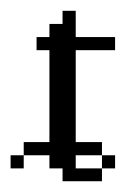

<svg xmlns="http://www.w3.org/2000/svg" viewBox="-68 -337 259 357"><path d="M-48.3 -23.9V-48.3H-23.9V-23.9ZM121.6 -23.9V-48.3H146V-23.9ZM48.3 0V-23.9H23.9V-48.3H-23.9V-72.8H23.9V-243.7H0V-268.1H23.9V-292.5H48.3V-316.9H72.8V-268.1H146V-243.7H72.8V-72.8H121.6V-48.3H72.8V-23.9H121.6V0Z"/></svg>

Font: FS Mondwest Regular
Style: Regular
Weight: 400
Designer: NZWStudios2024
Foundry: https://fontstruct.com
Version: Version 1.0